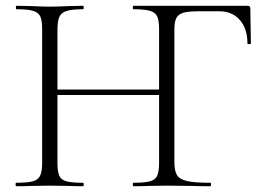

<svg xmlns="http://www.w3.org/2000/svg" viewBox="-20 -645 924 665"><path d="M442 -12Q481 -12 499.5 -17Q518 -22 524.5 -36.5Q531 -51 531 -81V-544Q531 -574 524.5 -588Q518 -602 499.5 -607.5Q481 -613 442 -613Q440 -613 440 -619Q440 -625 442 -625H837Q847 -625 847 -616L849 -495Q849 -492 843 -492Q837 -492 837 -495Q837 -546 810.5 -576Q784 -606 739 -606H670Q633 -606 615.5 -601Q598 -596 591 -583Q584 -570 584 -543V-85Q584 -53 593 -38.5Q602 -24 627.5 -18Q653 -12 709 -12Q711 -12 711 -6Q711 0 709 0Q667 0 644 -1L558 -2L492 -1Q474 0 442 0Q440 0 440 -6Q440 -12 442 -12ZM36 -12Q75 -12 93.5 -17Q112 -22 119 -36.5Q126 -51 126 -81V-544Q126 -574 119.5 -588Q113 -602 94.5 -607.5Q76 -613 37 -613Q35 -613 35 -619Q35 -625 37 -625L86 -624Q128 -622 152 -622Q179 -622 221 -624L268 -625Q270 -625 270 -619Q270 -613 268 -613Q229 -613 210.5 -607Q192 -601 185.5 -586.5Q179 -572 179 -542V-81Q179 -50 185.5 -36Q192 -22 210 -17Q228 -12 268 -12Q270 -12 270 -6Q270 0 268 0Q238 0 220 -1L152 -2L86 -1Q68 0 36 0Q34 0 34 -6Q34 -12 36 -12ZM150 -335H553V-316H150Z"/></svg>

Font: Cormorant Unicase Light
Style: Regular
Weight: 300
Designer: Christian Thalmann (Catharsis Fonts)
Foundry: Catharsis Fonts
Version: Version 4.000